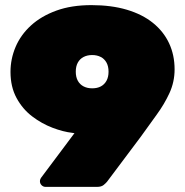

<svg xmlns="http://www.w3.org/2000/svg" viewBox="-20 -730 723 750"><path d="M158 0Q149 0 142.5 -6.5Q136 -13 136 -22Q136 -27 137.5 -30Q139 -33 140 -35L271 -210Q266 -210 263 -211Q227 -215 185 -231Q143 -247 105.5 -275.5Q68 -304 44.5 -347.5Q21 -391 21 -449Q21 -500 41 -547Q61 -594 101 -630.5Q141 -667 200 -688.5Q259 -710 337 -710Q415 -710 475.5 -692Q536 -674 577.5 -640.5Q619 -607 640.5 -561Q662 -515 662 -459Q662 -410 642 -366.5Q622 -323 592 -282Q562 -241 530 -196L398 -20Q394 -15 385 -7.5Q376 0 359 0ZM340 -385Q360 -385 374 -392.5Q388 -400 396 -414.5Q404 -429 404 -450Q404 -471 396 -485.5Q388 -500 373.5 -507.5Q359 -515 340 -515Q321 -515 306.5 -507.5Q292 -500 284 -485.5Q276 -471 276 -450Q276 -429 284 -414.5Q292 -400 306.5 -392.5Q321 -385 340 -385Z"/></svg>

Font: Rubik Light Black
Style: Regular
Weight: 900
Version: Version 2.104